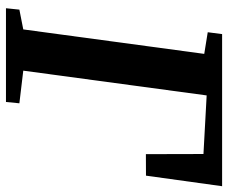

<svg xmlns="http://www.w3.org/2000/svg" viewBox="-82 -702 783 660"><g transform="rotate(90 310.0 -371.5)"><path d="M7.8 0 12.6 -46.1 80.6 -59.5 164.7 -681.6 90.3 -693.6 96.7 -743H619.6L583.3 -481.3L509.4 -481L508.9 -678.9L307.5 -689.9L222.4 -59.5L334.6 -46.1L330 0Z"/></g></svg>

Font: Merriweather 7pt Light
Style: Italic
Weight: 300
Italic angle: -7.8°
Designer: Eben Sorkin
Foundry: Eben Sorkin
Version: Version 2.200;gftools[0.9.31]